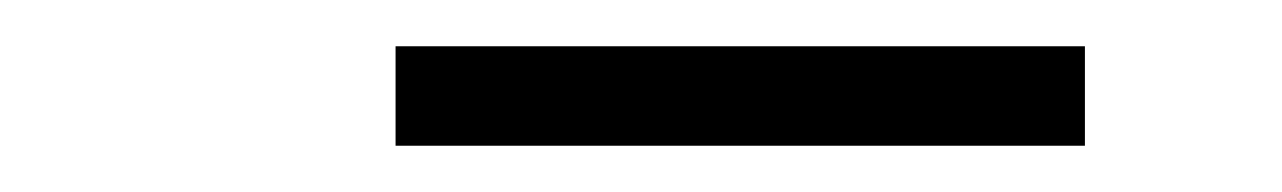

<svg xmlns="http://www.w3.org/2000/svg" viewBox="-20 -753 554 83"><path d="M151 -690V-733H449V-690Z"/></svg>

Font: Encode Sans Condensed Thin Light
Style: Regular
Weight: 300
Version: Version 3.002